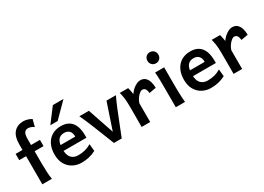

<svg xmlns="http://www.w3.org/2000/svg" viewBox="-12 -1573 3256 2367"><g transform="rotate(-30 1616.5 -389.5)"><path d="M113.8 -571.3Q113.8 -680.2 162.8 -735.6Q211.9 -791 298.8 -791Q326.2 -791 358.4 -781.2Q390.6 -771.5 412.6 -756.8L386.7 -656.7Q370.1 -670.9 347.7 -679.2Q325.2 -687.5 306.2 -687.5Q270 -687.5 252.7 -661.4Q235.4 -635.3 235.4 -574.2Q235.4 -540.5 235.4 -496.8Q235.4 -453.1 235.4 -406.7Q235.4 -360.4 235.4 -317.1Q235.4 -273.9 235.4 -241.2Q235.4 -170.4 238.8 -104.5Q242.2 -38.6 250 0H113.8Q113.8 -101.6 113.8 -207.5Q113.8 -313.5 113.8 -408.2Q113.8 -502.9 113.8 -571.3ZM16.1 -400.4V-489.3H362.3V-400.4Z M872.1 -225.6H501V-306.6H759.8Q759.8 -361.8 733.4 -388.4Q707 -415 660.6 -415Q604.5 -415 575.2 -375.5Q545.9 -335.9 545.9 -246.6Q545.9 -164.6 581.3 -126.2Q616.7 -87.9 679.7 -87.9Q727.5 -87.9 773.4 -99.1Q819.3 -110.4 864.7 -137.2L874.5 -36.6Q822.3 -9.8 773.4 1.2Q724.6 12.2 667.5 12.2Q604 12.2 549.1 -16.6Q494.1 -45.4 460.7 -102.1Q427.2 -158.7 427.2 -241.7Q427.2 -322.8 456.3 -382.3Q485.4 -441.9 539.3 -474.9Q593.3 -507.8 667.5 -507.8Q728.5 -507.8 768.3 -486.8Q808.1 -465.8 830.8 -430.7Q853.5 -395.5 862.8 -352.3Q872.1 -309.1 872.1 -264.6Q872.1 -258.3 872.1 -245.4Q872.1 -232.4 872.1 -225.6ZM714.4 -781.2H865.7L667.5 -581.1H563Z M1314.5 -498H1448.7Q1435.1 -470.2 1420.4 -437.3Q1405.8 -404.3 1393.3 -374.3Q1380.9 -344.2 1373 -324.7Q1364.3 -303.2 1349.4 -265.6Q1334.5 -228 1316.2 -182.1Q1297.9 -136.2 1279.1 -88.6Q1260.3 -41 1244.1 0H1133.3Q1117.2 -40.5 1099.1 -86.2Q1081.1 -131.8 1063.2 -177Q1045.4 -222.2 1029.8 -260.5Q1014.2 -298.8 1003.9 -324.7Q996.1 -344.7 983.4 -374.5Q970.7 -404.3 956.3 -437.3Q941.9 -470.2 928.2 -498H1064L1189.9 -127Z M1649.4 0H1527.8V-300.3Q1527.8 -372.1 1519.8 -422.4Q1511.7 -472.7 1503.4 -498H1622.6Q1626.5 -487.8 1630.1 -469.7Q1633.8 -451.7 1637.2 -433.1Q1640.6 -414.6 1642.1 -402.8Q1677.7 -453.6 1720.9 -480.7Q1764.2 -507.8 1797.4 -507.8Q1841.8 -507.8 1868.4 -483.4Q1895 -459 1907.2 -418.7Q1919.4 -378.4 1919.4 -331.1L1820.8 -314Q1818.8 -348.6 1805.2 -371.3Q1791.5 -394 1761.2 -394Q1743.7 -394 1720.9 -375.2Q1698.2 -356.4 1678.5 -327.4Q1658.7 -298.3 1649.4 -267.1Z M2006.3 -498H2135.3Q2135.3 -451.2 2135.3 -398.7Q2135.3 -346.2 2135.3 -301.5Q2135.3 -256.8 2135.3 -231.9Q2135.3 -200.7 2136.5 -156Q2137.7 -111.3 2139.9 -68.8Q2142.1 -26.4 2145 0H2013.7Q2013.7 -35.2 2013.7 -82.5Q2013.7 -129.9 2013.7 -177Q2013.7 -224.1 2013.7 -258.8Q2013.7 -330.1 2012.5 -394.8Q2011.2 -459.5 2006.3 -498ZM1996.6 -669.9Q1996.6 -703.6 2018.6 -726.1Q2040.5 -748.5 2074.2 -748.5Q2108.4 -748.5 2130.4 -726.1Q2152.3 -703.6 2152.3 -669.9Q2152.3 -635.7 2130.4 -613.3Q2108.4 -590.8 2074.2 -590.8Q2040.5 -590.8 2018.6 -613.3Q1996.6 -635.7 1996.6 -669.9Z M2714.4 -225.6H2343.3V-306.6H2602.1Q2602.1 -361.8 2575.7 -388.4Q2549.3 -415 2502.9 -415Q2446.8 -415 2417.5 -375.5Q2388.2 -335.9 2388.2 -246.6Q2388.2 -164.6 2423.6 -126.2Q2459 -87.9 2522 -87.9Q2569.8 -87.9 2615.7 -99.1Q2661.6 -110.4 2707 -137.2L2716.8 -36.6Q2664.6 -9.8 2615.7 1.2Q2566.9 12.2 2509.8 12.2Q2446.3 12.2 2391.4 -16.6Q2336.4 -45.4 2303 -102.1Q2269.5 -158.7 2269.5 -241.7Q2269.5 -322.8 2298.6 -382.3Q2327.6 -441.9 2381.6 -474.9Q2435.5 -507.8 2509.8 -507.8Q2570.8 -507.8 2610.6 -486.8Q2650.4 -465.8 2673.1 -430.7Q2695.8 -395.5 2705.1 -352.3Q2714.4 -309.1 2714.4 -264.6Q2714.4 -258.3 2714.4 -245.4Q2714.4 -232.4 2714.4 -225.6Z M2958 0H2836.4V-300.3Q2836.4 -372.1 2828.4 -422.4Q2820.3 -472.7 2812 -498H2931.2Q2935.1 -487.8 2938.7 -469.7Q2942.4 -451.7 2945.8 -433.1Q2949.2 -414.6 2950.7 -402.8Q2986.3 -453.6 3029.5 -480.7Q3072.8 -507.8 3106 -507.8Q3150.4 -507.8 3177 -483.4Q3203.6 -459 3215.8 -418.7Q3228 -378.4 3228 -331.1L3129.4 -314Q3127.4 -348.6 3113.8 -371.3Q3100.1 -394 3069.8 -394Q3052.2 -394 3029.5 -375.2Q3006.8 -356.4 2987.1 -327.4Q2967.3 -298.3 2958 -267.1Z"/></g></svg>

Font: Kanchenjunga
Style: Bold
Weight: 700
Designer: Becca Hirsbrunner Spalinger
Foundry: SIL International
Version: Version 2.001